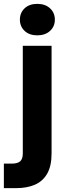

<svg xmlns="http://www.w3.org/2000/svg" viewBox="-48 -754 355 994"><path d="M-28 220V93H13Q44 93 57 80.5Q70 68 70 41V-517H219V40Q219 106 196 145.5Q173 185 132 202.5Q91 220 36 220ZM145 -571Q104 -571 79.5 -594Q55 -617 55 -652Q55 -688 79.5 -711Q104 -734 145 -734Q186 -734 211 -711Q236 -688 236 -652Q236 -617 211 -594Q186 -571 145 -571Z"/></svg>

Font: DM Sans 11pt Black
Style: Regular
Weight: 900
Version: Version 4.004;gftools[0.9.30]